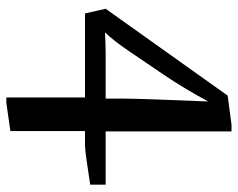

<svg xmlns="http://www.w3.org/2000/svg" viewBox="-90 -632 727 586"><g transform="rotate(90 273.0 -338.5)"><path d="M380.5 -297.9H543.1V-250.8L470.3 -240Q434.4 -234.9 423.1 -234.9H379.5V-7.2L293.8 5.1H276.9V-234.9H20.5L6.2 -297.9L271.3 -670.3L360 -682.1H380.5ZM280.5 -354.9Q280.5 -401 289.2 -610.8Q247.7 -534.4 208.7 -476.9L132.8 -365.1Q105.6 -325.1 78.5 -295.9Q112.8 -297.9 139.5 -297.9H280.5Z"/></g></svg>

Font: MM Jasmine
Style: Regular
Weight: 400
Designer: Khon Soe Zaw Thu
Version: Version 1.00 July 11, 2016, initial release